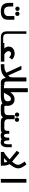

<svg xmlns="http://www.w3.org/2000/svg" viewBox="2296 -3101 808 5440"><g transform="rotate(90 2700.0 -381.0)"><path d="M60.5 -291V-351H163.5V-289.5Q163.5 -225 170.8 -185.5Q178 -146 207.8 -119Q237.5 -92 300.5 -92Q349.5 -92 379.8 -110.5Q410 -129 422.8 -153.5Q435.5 -178 435.5 -197V-384H539V-197Q539 -153.5 525.2 -111.5Q511.5 -69.5 458.5 -34.8Q405.5 0 300 0Q190 0 138 -39.8Q86 -79.5 73.2 -138Q60.5 -196.5 60.5 -291ZM168 -471.5Q168 -498 184.8 -515Q201.5 -532 228 -532Q254.5 -532 271.8 -515Q289 -498 289 -471.5Q289 -445 271.8 -428Q254.5 -411 228 -411Q201.5 -411 184.8 -428Q168 -445 168 -471.5ZM311 -469Q311 -495.5 327.8 -512.5Q344.5 -529.5 371 -529.5Q397.5 -529.5 414.8 -512.5Q432 -495.5 432 -469Q432 -442.5 414.8 -425.5Q397.5 -408.5 371 -408.5Q344.5 -408.5 327.8 -425.5Q311 -442.5 311 -469Z M868.5 -172 868 -725H938.5V-180Q938.5 -126.5 963.2 -97Q988 -67.5 1048 -67.5H1201.5V0L1030.5 -2Q949.5 -2 909 -44.2Q868.5 -86.5 868.5 -172Z M1197.5 -100H1354.5Q1343.5 -108.5 1330.8 -126.2Q1318 -144 1309 -168.8Q1300 -193.5 1300 -221.5Q1300 -278 1328 -316.2Q1356 -354.5 1401.5 -373Q1447 -391.5 1500 -391.5Q1539.5 -391.5 1570.8 -380.5Q1602 -369.5 1623.5 -354.5Q1645 -339.5 1668.5 -318.5L1604.5 -236Q1584 -259 1554.8 -274.5Q1525.5 -290 1497.5 -290Q1468.5 -290 1448.8 -269.5Q1429 -249 1429 -219Q1429 -157.5 1517.5 -100H1727.5V0H1197.5Z M1798.5 -100H1857Q1912.5 -100 1957 -113.5Q2001.5 -127 2039 -161L1844.5 -584.5H1949L2120 -210.5Q2144.5 -231.5 2155.2 -249.2Q2166 -267 2169.5 -292.8Q2173 -318.5 2173 -369V-725H2288V-215Q2288 -174 2291.5 -150.2Q2295 -126.5 2307 -113.2Q2319 -100 2343 -100H2401.5V0H2321.5Q2264.5 0 2231 -35Q2197.5 -70 2187.5 -142.5Q2128.5 -68 2050 -34Q1971.5 0 1855.5 0H1798.5Z M2402.5 -88.5H2479.5V-765H2592V-269Q2624 -311 2654 -337Q2684 -363 2719 -376.5Q2754 -390 2798.5 -390Q2841 -390 2877.8 -372.8Q2914.5 -355.5 2939.8 -322.5Q2965 -289.5 2974 -243.5L2976.5 -244V-227.5Q2978.5 -213.5 2978.5 -194Q2978.5 -177 2976 -158Q2977 -128.5 2982.2 -114.2Q2987.5 -100 3001.5 -100V0Q2937.5 0 2907.5 -46Q2838.5 0 2695 0H2402.5ZM2849.5 -197.5Q2849.5 -240.5 2834 -264.2Q2818.5 -288 2781 -288Q2750 -288 2724.5 -266.8Q2699 -245.5 2674.8 -206.8Q2650.5 -168 2607 -88.5H2711Q2770 -88.5 2809.8 -114.5Q2849.5 -140.5 2849.5 -197.5Z M3168 -461Q3168 -487.5 3184.8 -504.5Q3201.5 -521.5 3228 -521.5Q3254.5 -521.5 3271.8 -504.5Q3289 -487.5 3289 -461Q3289 -434.5 3271.8 -417.5Q3254.5 -400.5 3228 -400.5Q3201.5 -400.5 3184.8 -417.5Q3168 -434.5 3168 -461ZM3311 -458.5Q3311 -485 3327.8 -502Q3344.5 -519 3371 -519Q3397.5 -519 3414.8 -502Q3432 -485 3432 -458.5Q3432 -432 3414.8 -415Q3397.5 -398 3371 -398Q3344.5 -398 3327.8 -415Q3311 -432 3311 -458.5ZM3242 -197.5V-391H3357V-197.5Q3357 -149.5 3386.8 -124.8Q3416.5 -100 3469 -100H3601.5V0L3483.5 0.5Q3420.5 0.5 3389.5 -3.5Q3358.5 -7.5 3339.2 -20.5Q3320 -33.5 3302 -62.5Q3283 -33.5 3263.2 -20.5Q3243.5 -7.5 3212.2 -3.5Q3181 0.5 3118 0.5L2998.5 0V-100H3131Q3183.5 -100 3212.8 -124.8Q3242 -149.5 3242 -197.5Z M3735 -32Q3723 -17 3705 -10.2Q3687 -3.5 3667 -1.8Q3647 0 3616 0H3598.5V-100H3614Q3687.5 -100 3687.5 -187V-239H3771.5V-188Q3771.5 -135 3784.5 -112Q3797.5 -89 3824.5 -89Q3881.5 -89 3881.5 -210.5V-239H3957V-210.5Q3957 -175.5 3964 -147.2Q3971 -119 3984.2 -102.8Q3997.5 -86.5 4014.5 -86.5Q4039 -86.5 4053 -116.5Q4067 -146.5 4067 -203V-310H4150.5V-176.5Q4150.5 -125.5 4136.2 -84.8Q4122 -44 4093 -20.2Q4064 3.5 4021.5 3.5Q3983.5 3.5 3959.8 -3Q3936 -9.5 3924 -26Q3907.5 -9.5 3883.2 -3Q3859 3.5 3825 3.5Q3789.5 3.5 3768.8 -4.2Q3748 -12 3735 -32Z M4494.5 -250 4251 -453.5 4309 -528 4560 -319.5Q4607.5 -377 4628.5 -415Q4649.5 -453 4649.5 -491.5Q4649.5 -516.5 4639.2 -542.5Q4629 -568.5 4610.8 -597Q4592.5 -625.5 4555.5 -677.5L4640 -726Q4679.5 -672 4702.2 -635Q4725 -598 4737.2 -563.5Q4749.5 -529 4749.5 -493.5Q4749.5 -453 4735 -415Q4720.5 -377 4700.8 -346.2Q4681 -315.5 4650 -274Q4637.5 -258 4630.5 -248Q4651.5 -208.5 4663 -163.8Q4674.5 -119 4674.5 -42.5V0H4285V-88.5Q4326.5 -103.5 4387.5 -152.2Q4448.5 -201 4494.5 -250ZM4578.5 -93V-99Q4578.5 -124.5 4576.8 -138.5Q4575 -152.5 4571 -161.2Q4567 -170 4558 -184.5L4545.5 -172.5Q4521.5 -149.5 4498.8 -128.5Q4476 -107.5 4458.5 -93Z M5156.5 -725V0H5050V-725Z"/></g></svg>

Font: JuliaMono
Style: Bold
Weight: 700
Monospace: yes
Designer: cormullion
Foundry: corm
Version: Version 0.055; ttfautohint (v1.8.4)